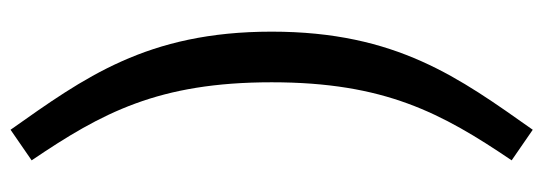

<svg xmlns="http://www.w3.org/2000/svg" viewBox="-353 -462 1030 364"><g transform="rotate(-90 162.0 -280.0)"><path d="M98 -775 40 -735C130 -602 188 -495 188 -280C188 -66 130 42 40 175L98 215C196 76 284 -43 284 -280C284 -517 196 -636 98 -775Z"/></g></svg>

Font: Fira Math
Style: Regular
Weight: 400
Designer: Xiangdong Zeng
Foundry: Xiangdong Zeng
Version: Version 0.3.4